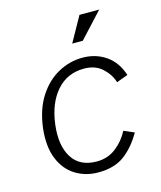

<svg xmlns="http://www.w3.org/2000/svg" viewBox="-108 -783 735 875"><g transform="rotate(-15 259.0 -346.0)"><path d="M490 -383 436 -363Q425 -401 392 -431.5Q359 -462 306 -462Q226 -462 176 -404.5Q126 -347 114 -250Q102 -153 138 -95.5Q174 -38 254 -38Q307 -38 346 -69Q385 -100 406 -142L455 -121Q418 -57 370.5 -22.5Q323 12 248 12Q188 12 140.5 -17.5Q93 -47 69.5 -105.5Q46 -164 56 -250Q67 -336 105 -394.5Q143 -453 197.5 -482.5Q252 -512 312 -512Q374 -512 421.5 -479.5Q469 -447 490 -383ZM334 -586H284L350 -704H443Z"/></g></svg>

Font: Inclusive Sans Light
Style: Italic
Weight: 300
Italic angle: -7°
Designer: Olivia King
Foundry: Olivia King
Version: Version 2.004